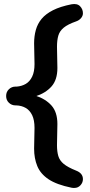

<svg xmlns="http://www.w3.org/2000/svg" viewBox="-20 -718 441 940"><path d="M345 202Q341 202 337.5 202Q334 202 330 201Q257 186 217.5 159.5Q178 133 162.5 95Q147 57 147 10L149 -92Q149 -130 137.5 -154Q126 -178 106 -189.5Q86 -201 60 -202H56Q37 -202 23.5 -215Q10 -228 10 -248Q10 -268 23.5 -281Q37 -294 56 -294H62Q87 -296 106.5 -307.5Q126 -319 137.5 -343Q149 -367 149 -404L147 -506Q147 -541 155.5 -571.5Q164 -602 184 -626Q204 -650 239.5 -668Q275 -686 330 -697Q358 -702 372 -687.5Q386 -673 386 -653Q386 -640 376.5 -629Q367 -618 352 -613Q312 -599 292 -582.5Q272 -566 265.5 -543.5Q259 -521 259 -489L261 -385Q261 -327 232 -294.5Q203 -262 153 -246V-250Q203 -234 232 -201.5Q261 -169 261 -111L259 -7Q259 24 265.5 46Q272 68 292 84.5Q312 101 352 117Q386 130 386 159Q386 176 374 189Q362 202 345 202Z"/></svg>

Font: zvoove
Style: Bold
Weight: 700
Designer: Vernon Adams (Nunito) & Andrew Paglinawan (Quicksand)
Foundry: zvoove
Version: Version 3.006